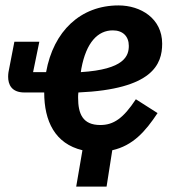

<svg xmlns="http://www.w3.org/2000/svg" viewBox="-20 -548 640 708"><path d="M394 6C470 -11 516 -63 561 -131L481 -182C435 -112 399 -87 350 -87C285 -87 268 -128 268 -188C268 -192 268 -199 269 -207C543 -219 578 -311 578 -387C578 -480 499 -528 417 -528C277 -528 177 -433 150 -282H102L125 -394H33L14 -296C12 -287 10 -277 10 -265C10 -237 22 -207 70 -207H143C143 -101 183 -18 284 6L261 140H373ZM396 -436C433 -436 455 -414 455 -379C455 -342 439 -292 278 -282L280 -295C298 -392 341 -436 396 -436Z"/></svg>

Font: IBM Plex Mono SmBld
Style: Italic
Weight: 600
Italic angle: -9.5°
Monospace: yes
Designer: Mike Abbink, Paul van der Laan, Pieter van Rosmalen
Foundry: Bold Monday
Version: Version 2.004